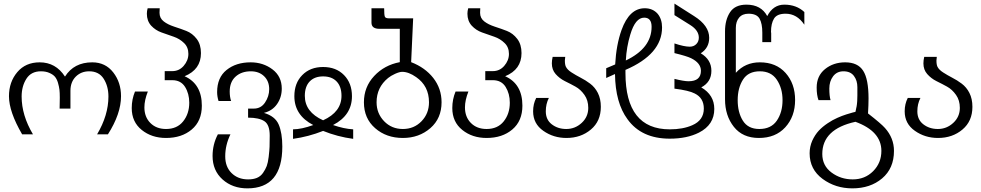

<svg xmlns="http://www.w3.org/2000/svg" viewBox="-20 -766 5449 1066"><path d="M651.9 -231.9Q651.9 -134.3 579.1 -20H519Q582 -126.5 582 -230Q582 -287.1 555.7 -328.6Q529.3 -370.1 475.1 -370.1Q430.7 -370.1 400.9 -340.8Q371.1 -311 371.1 -262.2V-163.1H311Q311 -178.7 311.5 -192.4Q312 -206.1 312 -224.1Q312 -251.5 310.1 -267.6Q308.1 -284.7 301.8 -306.6Q295.9 -326.7 285.2 -339.8Q274.9 -352.1 253.9 -361.3Q234.4 -370.1 207 -370.1Q152.8 -370.1 126.5 -328.6Q100.1 -287.1 100.1 -230Q100.1 -126 163.1 -20H103Q29.8 -145.5 29.8 -231.9Q29.8 -311 76.2 -365.7Q122.1 -419.9 200.2 -419.9Q289.6 -419.9 340.8 -340.8Q390.6 -419.9 492.2 -419.9Q565.4 -419.9 608.9 -363.8Q651.9 -308.6 651.9 -231.9Z M1100.6 -179.2Q1100.6 -94.2 1044.4 -46.9Q988.8 0 901.9 0Q822.3 0 767.1 -44.4Q711.4 -88.9 711.4 -166Q711.4 -214.4 729.5 -257.8H800.8Q781.7 -209.5 781.7 -169.9Q781.7 -116.7 814.5 -83.5Q847.7 -49.8 901.9 -49.8Q962.9 -49.8 996.6 -91.8Q1030.8 -134.3 1030.8 -195.8Q1030.8 -246.1 1007.3 -283.7Q983.9 -320.8 936.5 -320.8H894.5V-371.1H936.5Q974.1 -371.1 999.5 -399.9Q1025.9 -430.2 1025.9 -466.8Q1025.9 -503.9 1002 -526.9Q977.5 -550.8 944.8 -562L876.5 -585.9Q843.3 -597.7 819.3 -623.5Q795.4 -649.9 795.4 -689.9Q795.4 -704.6 799.8 -720.2H866.7Q865.7 -709.5 865.7 -694.8Q865.7 -665 889.2 -647Q911.1 -629.9 946.8 -618.2Q987.3 -605 1014.6 -594.2Q1048.3 -581.1 1072.3 -549.8Q1095.7 -519 1095.7 -471.2Q1095.7 -379.9 1004.9 -342.8Q1100.6 -299.8 1100.6 -179.2Z M1547.4 47.9Q1547.4 279.8 1353.5 279.8Q1271 279.8 1215.8 230.5Q1160.2 180.7 1160.2 100.1Q1160.2 35.6 1189.5 -20H1259.3Q1230.5 39.6 1230.5 102.1Q1230.5 159.7 1265.1 194.3Q1300.8 230 1357.4 230Q1386.2 230 1406.2 221.7Q1427.2 212.9 1440.4 193.8Q1453.6 174.8 1460.9 155.8Q1467.8 137.2 1471.7 105Q1476.1 66.9 1476.6 48.8Q1477.5 16.6 1477.5 -13.2Q1477.5 -73.2 1448.2 -92.8Q1418.5 -112.8 1357.4 -112.8V-163.1H1389.2Q1428.7 -163.1 1451.2 -196.3Q1474.6 -231 1474.6 -271Q1474.6 -315.4 1446.3 -342.8Q1418 -370.1 1372.6 -370.1Q1320.3 -370.1 1287.6 -340.3Q1255.4 -311 1255.4 -257.8Q1255.4 -227.1 1263.2 -205.1H1193.4Q1185.5 -230 1185.5 -254.9Q1185.5 -335.4 1237.8 -377.4Q1290.5 -419.9 1371.6 -419.9Q1440.9 -419.9 1492.7 -380.9Q1544.4 -341.8 1544.4 -273.9Q1544.4 -225.6 1518.1 -188Q1492.2 -150.9 1445.3 -139.2Q1507.3 -121.1 1527.3 -74.7Q1547.4 -27.8 1547.4 47.9Z M1876 -233.9Q1876 -285.2 1849.1 -313.5Q1822.3 -341.8 1773.9 -341.8Q1726.1 -341.8 1699.2 -313.5Q1672.4 -285.2 1672.4 -233.9Q1672.4 -144 1773.9 -98.1Q1876 -144.5 1876 -233.9ZM1940.9 4.9Q1853.5 -6.8 1773.9 -39.1Q1692.4 -6.8 1606.9 4.9V-47.9Q1654.8 -48.3 1719.2 -71.8Q1614.3 -126 1614.3 -231.9Q1614.3 -304.7 1658.2 -349.1Q1702.1 -394 1773.9 -394Q1846.2 -394 1890.1 -349.1Q1934.1 -304.2 1934.1 -231.9Q1934.1 -126 1829.1 -71.8Q1889.2 -50.8 1940.9 -47.9Z M2361.8 -198.2Q2361.8 -288.6 2290.5 -337.9Q2249 -367.2 2212.9 -367.2Q2198.2 -367.2 2173.3 -356Q2148.9 -344.7 2134.8 -333Q2070.8 -280.8 2070.8 -198.2Q2070.8 -136.2 2112.8 -92.8Q2154.3 -49.8 2216.8 -49.8Q2278.8 -49.8 2320.3 -92.8Q2361.8 -135.7 2361.8 -198.2ZM2431.6 -198.2Q2431.6 -108.9 2369.6 -54.7Q2306.6 0 2216.8 0Q2125 0 2063 -54.2Q2000.5 -108.4 2000.5 -197.8Q2000.5 -283.2 2057.6 -344.2Q2114.3 -404.8 2199.7 -420.9V-606H2086.9Q2042.5 -606 2042.5 -640.1V-720.2H2112.8Q2112.8 -681.2 2117.2 -672.4Q2121.1 -664.1 2141.6 -664.1H2273.9L2262.7 -420.9Q2339.8 -391.1 2385.3 -333.5Q2431.6 -274.4 2431.6 -198.2Z M2880.4 -179.2Q2880.4 -94.2 2824.2 -46.9Q2768.6 0 2681.6 0Q2602.1 0 2546.9 -44.4Q2491.2 -88.9 2491.2 -166Q2491.2 -214.4 2509.3 -257.8H2580.6Q2561.5 -209.5 2561.5 -169.9Q2561.5 -116.7 2594.2 -83.5Q2627.4 -49.8 2681.6 -49.8Q2742.7 -49.8 2776.4 -91.8Q2810.5 -134.3 2810.5 -195.8Q2810.5 -246.1 2787.1 -283.7Q2763.7 -320.8 2716.3 -320.8H2674.3V-371.1H2716.3Q2753.9 -371.1 2779.3 -399.9Q2805.7 -430.2 2805.7 -466.8Q2805.7 -503.9 2781.7 -526.9Q2757.3 -550.8 2724.6 -562L2656.2 -585.9Q2623 -597.7 2599.1 -623.5Q2575.2 -649.9 2575.2 -689.9Q2575.2 -704.6 2579.6 -720.2H2646.5Q2645.5 -709.5 2645.5 -694.8Q2645.5 -665 2668.9 -647Q2690.9 -629.9 2726.6 -618.2Q2767.1 -605 2794.4 -594.2Q2828.1 -581.1 2852.1 -549.8Q2875.5 -519 2875.5 -471.2Q2875.5 -379.9 2784.7 -342.8Q2880.4 -299.8 2880.4 -179.2Z M3315.9 -172.9Q3315.9 -93.3 3260.7 -46.9Q3205.1 0 3125 0Q3052.7 0 2996.6 -39.6Q2939.9 -79.1 2939.9 -147.9Q2939.9 -189 2957 -222.2H3027.3Q3010.3 -189 3010.3 -147.9Q3010.3 -101.6 3043 -76.2Q3076.7 -49.8 3124 -49.8Q3173.3 -49.8 3210 -84Q3246.1 -117.7 3246.1 -167Q3246.1 -209 3225.1 -238.8Q3203.6 -269.5 3174.8 -285.2Q3150.4 -298.8 3115.7 -315.9Q3086.4 -330.6 3064.9 -355Q3043.9 -378.9 3043.9 -414.1Q3043.9 -430.7 3048.3 -450.2H3118.2Q3116.2 -438 3116.2 -430.2Q3116.2 -406.7 3122.1 -395Q3130.4 -378.4 3153.3 -363.8Q3177.7 -348.1 3203.1 -335Q3231 -320.8 3256.3 -301.8Q3283.2 -281.7 3299.3 -250Q3315.9 -217.3 3315.9 -172.9Z M3597.7 -617.2Q3597.7 -668 3556.6 -668Q3507.3 -668 3479.5 -574.2Q3458.5 -505.4 3454.6 -430.2Q3597.7 -498.5 3597.7 -617.2ZM3945.8 -161.1Q3945.8 -73.2 3860.8 -29.8Q3793.9 3.9 3698.7 3.9Q3541.5 3.9 3463.9 -104Q3396.5 -195.3 3394.5 -355L3345.7 -333V-387.2L3395.5 -408.2Q3401.4 -516.6 3430.7 -599.1Q3474.1 -720.2 3559.6 -720.2Q3604.5 -720.2 3631.8 -689Q3655.8 -659.2 3655.8 -613.8Q3655.8 -465.3 3452.6 -377.9V-360.8Q3452.6 -47.9 3698.7 -47.9Q3772 -47.9 3823.7 -70.8Q3887.7 -98.6 3887.7 -163.1Q3887.7 -222.2 3836.9 -247.1Q3805.2 -263.7 3724.6 -273.9V-328.1Q3776.9 -314.9 3802.7 -314.9Q3871.6 -314.9 3871.6 -373Q3871.6 -416 3816.9 -442.9Q3793 -454.6 3724.6 -471.2V-524.9Q3778.3 -506.8 3809.6 -506.8Q3831.5 -506.8 3845.7 -521Q3859.9 -535.2 3859.9 -557.1Q3859.9 -597.2 3812.5 -627L3724.6 -682.1V-746.1L3833.5 -676.8Q3917.5 -624 3917.5 -556.2Q3917.5 -500 3870.6 -470.2Q3929.7 -435.1 3929.7 -373Q3929.7 -310.5 3873.5 -280.8Q3945.8 -238.8 3945.8 -161.1Z M4324.7 -210Q4324.7 -275.9 4293 -323.2Q4261.7 -370.1 4198.7 -370.1Q4134.3 -370.1 4105 -323.7Q4075.7 -277.3 4075.7 -210Q4075.7 -142.6 4104 -96.7Q4132.8 -49.8 4195.8 -49.8Q4261.2 -49.8 4293 -96.2Q4324.7 -142.6 4324.7 -210ZM4445.8 -628.9Q4404.8 -689.9 4341.8 -689.9Q4293.9 -689.9 4277.3 -662.6Q4260.7 -635.3 4260.7 -588.9Q4260.7 -585 4261.7 -582V-532.2H4212.4V-585Q4212.4 -634.8 4197.3 -662.1Q4181.6 -689.9 4135.7 -689.9Q4101.6 -689.9 4083.5 -668Q4065.4 -646.5 4065.4 -610.8V-361.8Q4117.7 -419.9 4198.7 -419.9Q4289.1 -419.9 4341.8 -360.8Q4394.5 -301.3 4394.5 -210.9Q4394.5 -119.1 4339.8 -59.1Q4285.6 0 4193.4 0Q4103.5 0 4054.7 -61.5Q4005.4 -123.5 4005.4 -214.8V-591.8Q4005.4 -656.2 4033.7 -698.7Q4061.5 -740.2 4124.5 -740.2Q4205.6 -740.2 4239.7 -676.8Q4272.9 -740.2 4334.5 -740.2Q4401.9 -740.2 4445.8 -699.2Z M4873.5 71.8Q4873.5 -37.1 4729.5 -89.8Q4545.4 -49.3 4545.4 88.9Q4545.4 153.8 4596.7 191.9Q4647.9 230 4714.4 230Q4782.2 230 4827.6 184.6Q4873.5 138.7 4873.5 71.8ZM4943.4 71.8Q4943.4 168.9 4877.4 224.6Q4812 279.8 4712.4 279.8Q4618.7 279.8 4547.4 227.5Q4475.1 174.3 4475.1 85Q4475.1 48.3 4489.7 15.1Q4504.4 -17.1 4525.9 -40.5Q4546.4 -62.5 4575.7 -82Q4602.5 -100.1 4629.4 -111.8Q4654.3 -123 4679.2 -130.9Q4707.5 -140.1 4715.3 -141.6Q4717.8 -142.1 4729.5 -145Q4731.4 -152.3 4731.9 -155.8Q4733.9 -165.5 4733.9 -166Q4734.4 -167 4735.8 -174.3Q4737.3 -181.2 4737.3 -184.1Q4737.3 -184.6 4738.3 -193.4Q4739.3 -202.1 4739.3 -205.1Q4739.3 -212.4 4739.7 -218.3Q4740.2 -224.1 4740.2 -235.8V-256.3V-282.2Q4740.2 -318.8 4721.2 -344.2Q4702.1 -370.1 4663.1 -370.1Q4626 -370.1 4605 -341.8Q4584.5 -314 4584.5 -274.9Q4584.5 -232.4 4591.3 -210H4524.4Q4514.2 -237.8 4514.2 -279.8Q4514.2 -344.7 4560.5 -382.3Q4606.9 -419.9 4672.4 -419.9Q4742.7 -419.9 4772.5 -373Q4802.2 -326.7 4802.2 -219.2Q4802.2 -182.6 4799.3 -136.2Q4872.6 -79.1 4893.6 -55.2Q4943.4 0.5 4943.4 71.8Z M5378.9 -172.9Q5378.9 -93.3 5323.7 -46.9Q5268.1 0 5188 0Q5115.7 0 5059.6 -39.6Q5002.9 -79.1 5002.9 -147.9Q5002.9 -189 5020 -222.2H5090.3Q5073.2 -189 5073.2 -147.9Q5073.2 -101.6 5106 -76.2Q5139.6 -49.8 5187 -49.8Q5236.3 -49.8 5272.9 -84Q5309.1 -117.7 5309.1 -167Q5309.1 -209 5288.1 -238.8Q5266.6 -269.5 5237.8 -285.2Q5213.4 -298.8 5178.7 -315.9Q5149.4 -330.6 5127.9 -355Q5106.9 -378.9 5106.9 -414.1Q5106.9 -430.7 5111.3 -450.2H5181.2Q5179.2 -438 5179.2 -430.2Q5179.2 -406.7 5185.1 -395Q5193.4 -378.4 5216.3 -363.8Q5240.7 -348.1 5266.1 -335Q5293.9 -320.8 5319.3 -301.8Q5346.2 -281.7 5362.3 -250Q5378.9 -217.3 5378.9 -172.9Z"/></svg>

Font: Miedinger*
Style: Book
Weight: 400
Version: Version 001.000